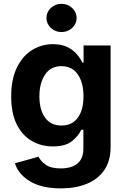

<svg xmlns="http://www.w3.org/2000/svg" viewBox="-20 -788 672 1023"><path d="M305.2 215.8Q202.6 215.8 140.1 178.2Q77.6 140.6 59.6 82L185.5 46.9Q195.8 69.8 223.4 89.6Q251 109.4 304.2 109.4Q359.9 109.4 392.1 83.7Q424.3 58.1 424.3 3.9V-96.7H413.1Q397.9 -63.5 363 -35.6Q328.1 -7.8 261.7 -7.8Q200.2 -7.8 149.9 -36.6Q99.6 -65.4 69.6 -124.5Q39.6 -183.6 39.6 -273.9Q39.6 -366.2 70.1 -428.2Q100.6 -490.2 151.1 -521.5Q201.7 -552.7 262.2 -552.7Q308.1 -552.7 339.4 -537.1Q370.6 -521.5 389.9 -498.5Q409.2 -475.6 418.9 -454.1H425.3V-545.9H569.3V-4.4Q569.3 69.3 535.4 118.4Q501.5 167.5 441.7 191.7Q381.8 215.8 305.2 215.8ZM307.6 -119.1Q363.8 -119.1 394.3 -160.4Q424.8 -201.7 424.8 -274.9Q424.8 -347.7 394.5 -391.6Q364.3 -435.5 307.6 -435.5Q250 -435.5 220 -390.4Q189.9 -345.2 189.9 -274.9Q189.9 -203.1 220.2 -161.1Q250.5 -119.1 307.6 -119.1ZM307.6 -617.2Q274.4 -617.2 251 -639.2Q227.5 -661.1 227.5 -692.4Q227.5 -723.6 251 -745.6Q274.4 -767.6 307.6 -767.6Q340.8 -767.6 364.5 -745.6Q388.2 -723.6 388.2 -692.4Q388.2 -661.1 364.5 -639.2Q340.8 -617.2 307.6 -617.2Z"/></svg>

Font: Inter
Style: Bold
Weight: 700
Designer: Rasmus Andersson
Foundry: rsms
Version: Version 4.001;git-9221beed3